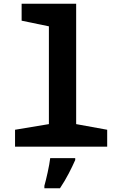

<svg xmlns="http://www.w3.org/2000/svg" viewBox="-20 -780 640 1021"><path d="M550 0V-90L385 -120V-760H95V-670L240 -640V-120L60 -90V0ZM299 221Q325 182 345.5 142.5Q366 103 380 71V61H247Q243 93 233.5 136.5Q224 180 216 208V221Z"/></svg>

Font: Noto Sans Mono UI
Style: Bold
Weight: 700
Designer: Monotype Design team
Foundry: Monotype Imaging Inc.
Version: 1.000